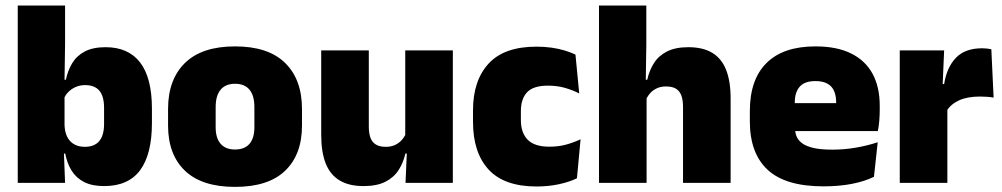

<svg xmlns="http://www.w3.org/2000/svg" viewBox="-20 -680 3725 714"><path d="M367 12Q322.5 12 293 -3Q263.5 -18 246.5 -45.2Q229.5 -72.5 222.5 -109H180L220 -216.5Q220.5 -191 229.2 -172.5Q238 -154 254.8 -144Q271.5 -134 295.5 -134Q331 -134 349 -155.2Q367 -176.5 367 -219V-279Q367 -322 349.5 -342.8Q332 -363.5 296.5 -363.5Q277.5 -363.5 261.5 -356.5Q245.5 -349.5 234 -337.8Q222.5 -326 217 -311.5L176.5 -383.5H225Q232 -417.5 248.5 -445Q265 -472.5 295.2 -488.5Q325.5 -504.5 372.5 -504.5Q457.5 -504.5 501.2 -447.5Q545 -390.5 545 -275.5V-223Q545 -106.5 501.2 -47.2Q457.5 12 367 12ZM46 0V-659.5H222V-517L219.5 -352L220 -340V-158L217 -128.5L222 0Z M854 15Q730.5 15 667.8 -45.2Q605 -105.5 605 -212.5V-275Q605 -384.5 668 -446Q731 -507.5 854 -507.5Q977.5 -507.5 1040.2 -446Q1103 -384.5 1103 -275V-212.5Q1103 -105.5 1040.5 -45.2Q978 15 854 15ZM854 -124Q889.5 -124 907.8 -145.2Q926 -166.5 926 -206V-282Q926 -324.5 907.8 -346.5Q889.5 -368.5 854 -368.5Q819 -368.5 800.5 -346.5Q782 -324.5 782 -282V-206Q782 -166.5 800.5 -145.2Q819 -124 854 -124Z M1351.5 -492.5V-209.5Q1351.5 -186 1357.2 -169Q1363 -152 1377 -143Q1391 -134 1415 -134Q1434 -134 1448.2 -140.5Q1462.5 -147 1472.8 -158Q1483 -169 1489 -182L1516 -109H1487.5Q1480 -75 1462.2 -47.5Q1444.5 -20 1413 -4Q1381.5 12 1331.5 12Q1278 12 1243 -9Q1208 -30 1191.2 -72.2Q1174.5 -114.5 1174.5 -179V-492.5ZM1664 -492.5V0H1488L1493.5 -126.5L1487 -144.5V-492.5Z M1975.5 13.5Q1855 13.5 1797 -49.5Q1739 -112.5 1739 -227V-269.5Q1739 -380.5 1797 -443.5Q1855 -506.5 1975 -506.5Q2004.5 -506.5 2031 -502.8Q2057.5 -499 2080 -492.2Q2102.5 -485.5 2120 -477L2134 -332.5Q2109.5 -345 2081 -353.2Q2052.5 -361.5 2017.5 -361.5Q1963.5 -361.5 1940.2 -337Q1917 -312.5 1917 -266.5V-234Q1917 -186 1942.5 -160.2Q1968 -134.5 2022.5 -134.5Q2056.5 -134.5 2084.2 -142Q2112 -149.5 2139 -162L2125.5 -17Q2098 -3.5 2059 5Q2020 13.5 1975.5 13.5Z M2520 0V-283Q2520 -306.5 2514.2 -323.5Q2508.5 -340.5 2494.8 -349.5Q2481 -358.5 2456.5 -358.5Q2438 -358.5 2423.5 -352Q2409 -345.5 2399 -334.8Q2389 -324 2383 -310.5L2347 -383.5H2387Q2394.5 -418 2411.8 -445.2Q2429 -472.5 2460.2 -488.5Q2491.5 -504.5 2540 -504.5Q2594 -504.5 2628.8 -483.5Q2663.5 -462.5 2680.2 -420.2Q2697 -378 2697 -313.5V0ZM2207.5 0V-659.5H2383.5V-516.5L2381 -345.5L2384.5 -331.5V0Z M3042.5 13Q2901 13 2834.8 -48.5Q2768.5 -110 2768.5 -228.5V-267Q2768.5 -384.5 2830.8 -446Q2893 -507.5 3012.5 -507.5Q3092 -507.5 3145 -481.2Q3198 -455 3224.8 -405.8Q3251.5 -356.5 3251.5 -287V-271.5Q3251.5 -251.5 3249.8 -230.8Q3248 -210 3244.5 -192.5H3086Q3088 -223 3088.8 -250Q3089.5 -277 3089.5 -298.5Q3089.5 -324.5 3081.5 -342.2Q3073.5 -360 3056.5 -369.2Q3039.5 -378.5 3012.5 -378.5Q2972 -378.5 2953.8 -357.5Q2935.5 -336.5 2935.5 -298V-253.5L2936.5 -234.5V-203.5Q2936.5 -188 2942 -173.5Q2947.5 -159 2962.2 -147.8Q2977 -136.5 3004.2 -130Q3031.5 -123.5 3075 -123.5Q3119.5 -123.5 3162 -130.8Q3204.5 -138 3244 -151L3230 -22.5Q3195.5 -5.5 3147.8 3.8Q3100 13 3042.5 13ZM2862 -192.5V-296.5H3209V-192.5Z M3500.5 -267.5 3449.5 -367.5H3491Q3501 -430 3535 -465.2Q3569 -500.5 3632.5 -500.5Q3642 -500.5 3650.2 -499.5Q3658.5 -498.5 3666.5 -497L3675 -317Q3665 -319 3651.2 -320Q3637.5 -321 3624.5 -321Q3577.5 -321 3546.5 -306.8Q3515.5 -292.5 3500.5 -267.5ZM3326 0V-492.5H3491L3484 -329.5H3503V0Z"/></svg>

Font: Anek Latin ExtraBold
Style: Regular
Weight: 800
Designer: Yesha Goshar
Foundry: Ek Type
Version: Version 1.003